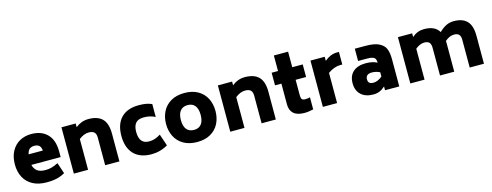

<svg xmlns="http://www.w3.org/2000/svg" viewBox="-24 -1493 5806 2267"><g transform="rotate(-15 2879.0 -359.5)"><path d="M369 -127Q408 -127 443.5 -136.5Q479 -146 525 -169L570 -35Q518 -6 467 5.5Q416 17 345 17Q246 17 176.5 -20.5Q107 -58 71 -126Q35 -194 35 -284Q35 -378 72 -445.5Q109 -513 172 -547.5Q235 -582 313 -582Q438 -582 509 -509.5Q580 -437 580 -298V-229H222Q233 -181 267.5 -154Q302 -127 369 -127ZM223 -358H397Q393 -400 372.5 -419Q352 -438 313 -438Q277 -438 254.5 -420Q232 -402 223 -358Z M1237 -340V0H1063V-340Q1063 -381 1042.5 -402.5Q1022 -424 973 -424Q915 -424 854 -376V0H680V-566H854V-521Q891 -550 929.5 -564Q968 -578 1012 -578Q1125 -578 1181 -521Q1237 -464 1237 -340Z M1337 -284Q1337 -426 1411 -503.5Q1485 -581 1625 -582Q1676 -582 1712 -576Q1748 -570 1787 -554V-396Q1750 -414 1717.5 -421Q1685 -428 1645 -428Q1578 -427 1548 -391Q1518 -355 1518 -285Q1518 -213 1547 -175Q1576 -137 1640 -137Q1676 -137 1709.5 -148Q1743 -159 1779 -182L1828 -38Q1736 17 1625 17Q1485 16 1411 -62.5Q1337 -141 1337 -284Z M1883 -283Q1883 -367 1917.5 -435Q1952 -503 2020 -542.5Q2088 -582 2186 -582Q2283 -582 2351 -542.5Q2419 -503 2453 -435Q2487 -367 2487 -283Q2487 -198 2453 -130Q2419 -62 2351 -22.5Q2283 17 2186 17Q2088 17 2020 -22.5Q1952 -62 1917.5 -130Q1883 -198 1883 -283ZM2306 -283Q2306 -356 2275.5 -395Q2245 -434 2186 -434Q2126 -434 2095 -395Q2064 -356 2064 -283Q2064 -209 2095 -170Q2126 -131 2186 -131Q2245 -131 2275.5 -170Q2306 -209 2306 -283Z M3149 -340V0H2975V-340Q2975 -381 2954.5 -402.5Q2934 -424 2885 -424Q2827 -424 2766 -376V0H2592V-566H2766V-521Q2803 -550 2841.5 -564Q2880 -578 2924 -578Q3037 -578 3093 -521Q3149 -464 3149 -340Z M3496 -392V-201Q3496 -168 3507 -154.5Q3518 -141 3547 -141Q3580 -141 3606 -149V-1Q3572 6 3548.5 9.5Q3525 13 3498 13Q3409 13 3365.5 -26Q3322 -65 3322 -138V-392H3244V-546H3322V-736H3496V-546H3624V-392Z M4075 -578V-424H4052Q3975 -424 3898 -369V0H3724V-566H3898V-516Q3935 -547 3972.5 -562.5Q4010 -578 4052 -578Z M4658 -333V0H4484V-46Q4449 -14 4415 -0.5Q4381 13 4340 13Q4244 13 4189.5 -37.5Q4135 -88 4135 -178Q4135 -269 4190.5 -318Q4246 -367 4345 -367Q4427 -367 4484 -337Q4483 -365 4475.5 -381.5Q4468 -398 4445.5 -407Q4423 -416 4380 -416H4266V-566H4395Q4505 -566 4562.5 -536.5Q4620 -507 4639 -458Q4658 -409 4658 -333ZM4484 -167V-220Q4436 -243 4387 -243Q4351 -243 4331 -227.5Q4311 -212 4311 -180Q4311 -147 4328 -134Q4345 -121 4377 -121Q4428 -121 4484 -167Z M5693 -340V0H5519V-340Q5519 -381 5501 -402.5Q5483 -424 5439 -424Q5385 -424 5329 -376Q5330 -365 5330 -340V0H5156V-340Q5156 -381 5138 -402.5Q5120 -424 5076 -424Q5023 -424 4967 -378V0H4793V-566H4967V-522Q5002 -551 5037.5 -564.5Q5073 -578 5115 -578Q5248 -578 5297 -493Q5342 -537 5384.5 -557.5Q5427 -578 5478 -578Q5586 -578 5639.5 -521Q5693 -464 5693 -340Z"/></g></svg>

Font: Biryani Black
Style: Regular
Weight: 900
Designer: Dan Reynolds and Mathieu Reguer
Foundry: Dan Reynolds and Mathieu Reguer
Version: Version 1.004; ttfautohint (v1.1) -l 5 -r 5 -G 72 -x 0 -D la